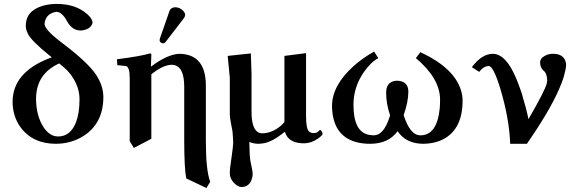

<svg xmlns="http://www.w3.org/2000/svg" viewBox="-20 -718 2921 975"><path d="M303.2 -377 280.8 -396Q163.6 -342.8 163.1 -216.8Q163.1 -130.4 201.7 -71.3Q232.4 -25.4 274.9 -24.9Q337.9 -24.9 366.2 -97.7Q383.8 -144 383.8 -213.9Q383.8 -280.8 336.9 -342.3Q320.8 -362.8 303.2 -377ZM243.2 -426.8 229 -438Q142.1 -508.8 122.6 -544.4Q111.3 -565.9 110.8 -586.9Q110.8 -662.6 196.8 -688.5Q229 -697.8 267.1 -698.2Q364.7 -698.2 423.3 -646Q449.2 -622.6 450.2 -603Q441.4 -567.4 391.1 -563Q351.6 -563 327.1 -599.1Q324.2 -604 321.8 -607.9Q295.9 -657.2 266.1 -658.2Q211.4 -648.9 206.1 -597.2Q206.1 -569.3 282.7 -509.8Q289.6 -504.4 297.9 -498Q426.8 -400.9 469.2 -336.4Q504.4 -281.7 504.9 -226.1Q504.9 -89.4 399.9 -24.9Q338.9 11.7 264.2 12.2Q146 12.2 84 -72.3Q44.4 -127.4 43.9 -200.2Q43.9 -348.6 227.1 -420.9Q235.4 -423.8 243.2 -426.8Z M869.6 -681.2Q894.5 -681.2 912.6 -660.6Q919.9 -651.4 920.4 -643.1Q919.4 -633.8 915.5 -627.9L821.8 -505.9Q815.4 -498.5 810.5 -498Q796.4 -498 791.5 -508.8Q791 -510.7 790.5 -512.2Q791 -518.1 791.5 -521L841.3 -664.1Q848.6 -680.2 869.6 -681.2ZM748.5 -380.9Q829.6 -441.9 890.6 -444.8Q1024.9 -442.9 1025.4 -284.2V0Q1025.4 146.5 1047.4 205.1L1028.3 236.8L925.8 188Q916 141.1 915.5 0V-276.9Q915.5 -374 867.7 -387.2Q860.8 -388.7 854.5 -389.2Q813 -389.2 760.7 -350.1Q754.9 -345.7 748.5 -340.8V-13.2L659.7 33.2L638.7 -1V-320.8Q638.7 -378.9 619.1 -382.8Q617.2 -382.8 616.7 -382.8L575.7 -387.2L573.7 -417Q695.8 -432.6 741.7 -446.8Q747.1 -445.8 748.5 -443.8L746.6 -380.9Z M1425.3 -47.9Q1363.8 1.5 1320.3 9.3Q1306.2 11.7 1292 12.2Q1266.6 11.7 1246.1 2.9Q1246.6 14.2 1247.1 37.1Q1247.6 77.6 1251 96.2Q1262.7 147.9 1263.2 168Q1257.3 228 1210 231.9Q1186 231.9 1164.1 206.5Q1147.5 186.5 1147 163.1Q1147 136.7 1154.3 91.8Q1164.1 26.4 1164.1 3.9Q1164.1 -4.4 1162.6 -22.9Q1161.6 -38.1 1161.1 -45.9Q1160.2 -56.2 1154.8 -81.1Q1147 -121.6 1147 -137.2V-323.2L1136.2 -434.1L1253.9 -446.8Q1253.9 -445.8 1257.3 -342.8V-149.9Q1257.3 -59.1 1296.4 -43.5Q1303.2 -41 1310.1 -41Q1360.4 -41 1405.8 -79.1Q1417 -88.9 1424.3 -98.1V-434.1L1534.2 -448.2V-126Q1534.2 -64 1549.8 -49.8Q1559.6 -42 1574.2 -42Q1589.8 -42 1601.1 -55.2Q1604 -57.1 1605 -58.1Q1610.8 -58.1 1616.7 -43.9Q1618.2 -40 1618.2 -38.1Q1618.2 -31.2 1594.7 -14.2Q1561 9.3 1524.9 9.8Q1450.7 9.8 1430.7 -38.1Q1428.7 -43.5 1427.2 -47.9Z M2329.1 -207Q2329.1 -65.4 2234.4 -12.7Q2189 11.7 2127.9 12.2Q2041.5 11.2 1999 -51.8Q1953.1 11.7 1860.8 12.2Q1720.2 12.2 1680.2 -93.3Q1666.5 -130.9 1666 -179.2Q1666 -283.7 1775.9 -382.8Q1821.8 -423.8 1879.9 -456.1L1900.9 -422.9Q1864.3 -403.8 1827.1 -351.1Q1774.9 -274.9 1774.9 -186Q1774.9 -47.9 1854 -33.2Q1865.7 -31.2 1877.9 -30.8Q1928.2 -30.8 1957.5 -121.6Q1959.5 -127.9 1960.9 -132.8Q1940.9 -189.5 1940.9 -247.1Q1940.9 -297.9 1982.4 -306.6Q1989.7 -308.1 1997.1 -308.1Q2053.2 -306.2 2053.7 -252.9Q2053.2 -198.2 2029.8 -133.8Q2062 -30.8 2114.7 -30.8Q2199.2 -30.8 2212.9 -167Q2214.8 -189.9 2214.8 -213.9Q2213.4 -320.8 2091.8 -422.9L2114.7 -453.1Q2287.1 -373 2321.3 -258.3Q2329.1 -232.9 2329.1 -207Z M2788.6 -444.8Q2839.8 -444.8 2852.1 -405.3Q2854.5 -396.5 2855 -388.2Q2854.5 -369.6 2841.8 -324.2Q2806.6 -216.3 2701.7 -56.2Q2680.7 -23.9 2655.8 12.2H2570.8Q2566.4 -114.3 2521 -266.6Q2486.3 -381.3 2461.9 -382.8Q2435.1 -381.8 2413.6 -353L2376 -377Q2427.2 -444.3 2481.9 -444.8Q2550.3 -444.8 2603 -315.9Q2614.3 -288.1 2628.9 -246.1Q2654.3 -161.6 2663.6 -112.8Q2747.6 -258.3 2756.3 -293.5Q2758.3 -302.7 2758.8 -309.1Q2758.3 -345.2 2739.7 -359.9Q2723.1 -374 2722.7 -400.9Q2722.7 -422.9 2750.5 -436.5Q2767.6 -444.8 2788.6 -444.8Z"/></svg>

Font: Linux Libertine O
Style: Semibold
Weight: 700
Designer: Philipp H. Poll
Foundry: Philipp H. Poll
Version: Version 5.0.0